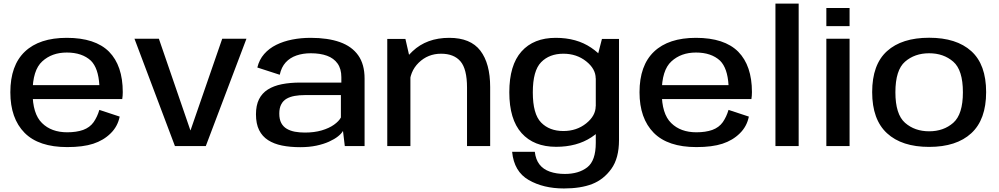

<svg xmlns="http://www.w3.org/2000/svg" viewBox="-20 -805 5506 1058"><path d="M350.5 5.5V-76Q263 -76 211.5 -127Q159.5 -177.5 159.5 -296Q159.5 -418.5 213 -467Q266 -515.5 348 -515.5Q432.5 -515.5 481 -470.5Q522 -429.5 527.5 -336H146.5V-259H653.5Q656.5 -276.5 656.5 -297.5Q656.5 -443 581 -520Q504.5 -596.5 348 -596.5Q197 -596.5 117 -520.5Q37 -444.5 37 -296.5Q37 -152.5 115.5 -73Q193.5 5.5 350.5 5.5ZM350.5 -76V5.5Q437.5 5.5 494 -13Q550.5 -31.5 589.5 -70Q628.5 -108 639.5 -162.5L527.5 -199.5Q516.5 -162 496 -132Q475 -102.5 438 -89Q401 -76 350.5 -76Z M944 0H1114L1338 -591.5H1204.5L1030 -87H1029L855.5 -591.5H721Z M1634.5 6Q1684 6 1723.8 -2.5Q1763.5 -11 1793.2 -24.5Q1823 -38 1842.5 -53.5Q1862 -69 1870 -83.5L1880 0H1989V-372Q1989 -450.5 1954 -500Q1919 -549.5 1852.8 -573Q1786.5 -596.5 1691.5 -596.5Q1638.5 -596.5 1590.2 -587Q1542 -577.5 1502.5 -558Q1463 -538.5 1435.8 -507.5Q1408.5 -476.5 1398 -433L1521.5 -393Q1530.5 -435 1554.2 -461Q1578 -487 1613.5 -499.2Q1649 -511.5 1692.5 -511.5Q1744.5 -511.5 1782 -497.8Q1819.5 -484 1840.2 -454.8Q1861 -425.5 1861 -379.5V-350H1635Q1578.5 -350 1533.2 -341Q1488 -332 1456 -311.8Q1424 -291.5 1407.2 -258Q1390.5 -224.5 1390.5 -175Q1390.5 -123 1407.8 -88.2Q1425 -53.5 1457.2 -32.8Q1489.5 -12 1534.2 -3Q1579 6 1634.5 6ZM1660 -74.5Q1630.5 -74.5 1605 -79.2Q1579.5 -84 1560 -95.5Q1540.5 -107 1529.8 -127.2Q1519 -147.5 1519 -179Q1519 -210 1529.8 -230.2Q1540.5 -250.5 1559.5 -261.2Q1578.5 -272 1604 -276.5Q1629.5 -281 1658.5 -281H1858.5V-157.5Q1847.5 -137 1820.5 -117.8Q1793.5 -98.5 1752.8 -86.5Q1712 -74.5 1660 -74.5Z M2114 0H2241.5V-470L2214 -590.5H2114ZM2553.5 0H2681V-325.5Q2681 -455 2627 -525.8Q2573 -596.5 2455.5 -596.5Q2331.5 -596.5 2253.2 -522.5Q2175 -448.5 2175 -372L2236.5 -332.5Q2236.5 -410 2287.2 -459.5Q2338 -509 2410.5 -509Q2481.5 -509 2517.5 -466.8Q2553.5 -424.5 2553.5 -322Z M3087.5 233.5Q3180 233.5 3243 209Q3306 184.5 3348.5 125.8Q3391 67 3391 -33V-590.5H3297L3263 -459V-18Q3263 80.5 3216 117Q3169 153.5 3092.5 153.5Q3046 153.5 3009.8 140.8Q2973.5 128 2952.8 101.2Q2932 74.5 2927 31.5H2802Q2812.5 140.5 2893.5 187Q2974.5 233.5 3087.5 233.5ZM3044.5 4Q3159 4 3238.8 -48.5Q3318.5 -101 3318.5 -154.5L3262.5 -220Q3262.5 -167 3210 -125Q3157.5 -83 3084.5 -83Q3007.5 -83 2961.8 -129.8Q2916 -176.5 2916 -296Q2916 -415.5 2961.8 -462.2Q3007.5 -509 3084.5 -509Q3157.5 -509 3210 -467.2Q3262.5 -425.5 3262.5 -373L3317.5 -435.5Q3317.5 -488 3237.5 -542.2Q3157.5 -596.5 3042.5 -596.5Q2920.5 -596.5 2853.5 -521.2Q2786.5 -446 2786.5 -296.5Q2786.5 -147 2854.2 -71.5Q2922 4 3044.5 4Z M3817.5 5.5V-76Q3730 -76 3678.5 -127Q3626.5 -177.5 3626.5 -296Q3626.5 -418.5 3680 -467Q3733 -515.5 3815 -515.5Q3899.5 -515.5 3948 -470.5Q3989 -429.5 3994.5 -336H3613.5V-259H4120.5Q4123.5 -276.5 4123.5 -297.5Q4123.5 -443 4048 -520Q3971.5 -596.5 3815 -596.5Q3664 -596.5 3584 -520.5Q3504 -444.5 3504 -296.5Q3504 -152.5 3582.5 -73Q3660.5 5.5 3817.5 5.5ZM3817.5 -76V5.5Q3904.5 5.5 3961 -13Q4017.5 -31.5 4056.5 -70Q4095.5 -108 4106.5 -162.5L3994.5 -199.5Q3983.5 -162 3963 -132Q3942 -102.5 3905 -89Q3868 -76 3817.5 -76Z M4253 0H4381V-785H4253Z M4533.5 0H4661.5V-591.5H4533.5ZM4533.5 -761V-661H4661.5V-761Z M5100 4.5Q5250.5 4.5 5332.2 -70.8Q5414 -146 5414 -297.5Q5414 -449.5 5332.2 -523.2Q5250.5 -597 5100 -597Q4949.5 -597 4867.8 -523.2Q4786 -449.5 4786 -297.5Q4786 -146 4867.8 -70.8Q4949.5 4.5 5100 4.5ZM5100 -81.5Q5020.5 -81.5 4967.2 -128.2Q4914 -175 4914 -296.5Q4914 -419 4967.2 -465.2Q5020.5 -511.5 5100 -511.5Q5179.5 -511.5 5232.8 -465.2Q5286 -419 5286 -296.5Q5286 -175 5232.8 -128.2Q5179.5 -81.5 5100 -81.5Z"/></svg>

Font: Anybody SemiExpanded Medium
Style: Regular
Weight: 500
Width: 6
Version: Version 1.113;gftools[0.9.25]